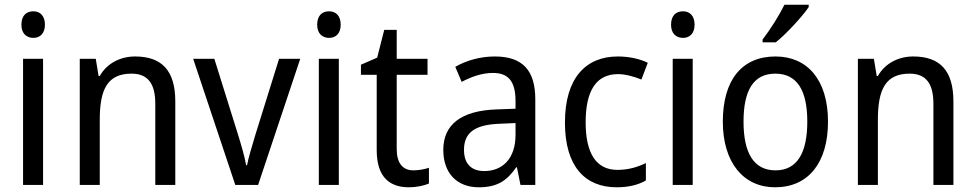

<svg xmlns="http://www.w3.org/2000/svg" viewBox="-20 -786 4147 816"><path d="M122 -738C92 -738 71 -720 71 -681C71 -644 92 -625 122 -625C150 -625 171 -644 171 -681C171 -719 150 -738 122 -738ZM163 -536H78V0H163Z M554 -546C493 -546 435 -518 404 -463H399L387 -536H319V0H404V-278C404 -408 438 -473 539 -473C609 -473 640 -430 640 -345V0H725V-355C725 -487 667 -546 554 -546Z M980 0H1077L1256 -536H1166L1065 -212C1052 -168 1035 -113 1030 -84H1026C1020 -121 1003 -177 990 -219L891 -536H801Z M1379 -738C1349 -738 1328 -720 1328 -681C1328 -644 1349 -625 1379 -625C1407 -625 1428 -644 1428 -681C1428 -719 1407 -738 1379 -738ZM1420 -536H1335V0H1420Z M1737 -62C1692 -62 1666 -92 1666 -153V-468H1797V-536H1666V-659H1613L1583 -541L1514 -511V-468H1581V-148C1581 -30 1639 10 1718 10C1749 10 1783 3 1803 -6V-73C1786 -67 1760 -62 1737 -62Z M2083 -546C2019 -546 1960 -528 1915 -502L1942 -438C1984 -460 2028 -476 2075 -476C2138 -476 2171 -443 2171 -357V-324L2091 -321C1939 -316 1864 -256 1864 -149C1864 -49 1923 10 2015 10C2092 10 2134 -17 2174 -75H2177L2192 0H2255V-364C2255 -486 2202 -546 2083 -546ZM2103 -260 2171 -263V-213C2171 -111 2115 -59 2038 -59C1986 -59 1952 -87 1952 -149C1952 -218 1992 -256 2103 -260Z M2601 10C2651 10 2692 0 2725 -19V-93C2690 -76 2651 -64 2604 -64C2514 -64 2469 -134 2469 -266C2469 -401 2514 -471 2607 -471C2638 -471 2677 -460 2706 -448L2733 -519C2702 -535 2655 -546 2606 -546C2470 -546 2381 -455 2381 -265C2381 -78 2467 10 2601 10Z M2883 -738C2853 -738 2832 -720 2832 -681C2832 -644 2853 -625 2883 -625C2911 -625 2932 -644 2932 -681C2932 -719 2911 -738 2883 -738ZM2924 -536H2839V0H2924Z M3417 -756V-766H3314C3292 -721 3254 -661 3221 -618V-606H3277C3322 -642 3392 -718 3417 -756ZM3499 -269C3499 -448 3410 -546 3276 -546C3133 -546 3052 -446 3052 -269C3052 -95 3140 10 3274 10C3416 10 3499 -95 3499 -269ZM3140 -269C3140 -400 3181 -473 3275 -473C3369 -473 3411 -400 3411 -269C3411 -138 3369 -62 3276 -62C3182 -62 3140 -138 3140 -269Z M3861 -546C3800 -546 3742 -518 3711 -463H3706L3694 -536H3626V0H3711V-278C3711 -408 3745 -473 3846 -473C3916 -473 3947 -430 3947 -345V0H4032V-355C4032 -487 3974 -546 3861 -546Z"/></svg>

Font: Noto Sans Lao Looped SemiCondensed
Style: Regular
Weight: 400
Width: 4
Designer: Mark Frömberg, Ben Mitchell
Foundry: The Fontpad Ltd
Version: Version 1.002